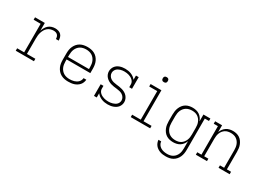

<svg xmlns="http://www.w3.org/2000/svg" viewBox="-29 -1536 3508 2587"><g transform="rotate(30 1725.0 -243.0)"><path d="M85 0V-38H194V-482H85V-520H237V-398Q245 -425 259 -449.5Q273 -474 294 -492.5Q315 -511 342 -519.5Q369 -528 397 -528Q421 -528 445.5 -521Q470 -514 487 -497Q504 -480 511 -455.5Q518 -431 518 -407H475Q475 -423 470.5 -439.5Q466 -456 454.5 -468Q443 -480 427 -485Q411 -490 394 -490Q369 -490 345 -482.5Q321 -475 301.5 -458.5Q282 -442 269.5 -420Q257 -398 249.5 -374.5Q242 -351 239.5 -326Q237 -301 237 -276V-38H368V0Z M902 8Q873 8 845 2.5Q817 -3 791.5 -16.5Q766 -30 746.5 -51.5Q727 -73 715 -99Q703 -125 698.5 -153Q694 -181 694 -210V-310Q694 -338 698.5 -366.5Q703 -395 715 -421Q727 -447 746 -468.5Q765 -490 790 -503.5Q815 -517 843.5 -522.5Q872 -528 900 -528Q928 -528 956.5 -522.5Q985 -517 1010 -503.5Q1035 -490 1054 -468.5Q1073 -447 1085 -421Q1097 -395 1101.5 -366.5Q1106 -338 1106 -310V-241H737V-210Q737 -187 740.5 -164Q744 -141 753 -120Q762 -99 777.5 -81Q793 -63 813 -51.5Q833 -40 856 -35Q879 -30 902 -30Q919 -30 937 -32Q955 -34 972 -39Q989 -44 1004.5 -52.5Q1020 -61 1032.5 -73.5Q1045 -86 1052.5 -102.5Q1060 -119 1061 -137H1104Q1102 -114 1093.5 -92Q1085 -70 1070 -53Q1055 -36 1035 -23.5Q1015 -11 993 -4Q971 3 948 5.5Q925 8 902 8ZM737 -279H1063V-310Q1063 -333 1059.5 -356Q1056 -379 1047 -400Q1038 -421 1023 -439Q1008 -457 988.5 -468.5Q969 -480 946 -485Q923 -490 900 -490Q877 -490 854 -485Q831 -480 811.5 -468.5Q792 -457 777 -439Q762 -421 753 -400Q744 -379 740.5 -356Q737 -333 737 -310Z M1516 8Q1492 8 1468 4Q1444 0 1421.5 -9Q1399 -18 1379 -32.5Q1359 -47 1345 -66V0H1302V-181H1345V-136Q1345 -118 1353 -102Q1361 -86 1374 -74Q1387 -62 1403 -53.5Q1419 -45 1436 -40Q1453 -35 1470.5 -32.5Q1488 -30 1506 -30Q1522 -30 1539 -32Q1556 -34 1572 -39Q1588 -44 1603 -51.5Q1618 -59 1630 -71Q1642 -83 1648.5 -99Q1655 -115 1655 -132Q1655 -156 1642 -177Q1629 -198 1609 -210.5Q1589 -223 1565.5 -228.5Q1542 -234 1518.5 -236.5Q1495 -239 1471 -242.5Q1447 -246 1424.5 -253Q1402 -260 1381 -272.5Q1360 -285 1344 -302.5Q1328 -320 1319 -342.5Q1310 -365 1310 -389Q1310 -410 1316.5 -430Q1323 -450 1335.5 -467Q1348 -484 1365.5 -496Q1383 -508 1403 -515Q1423 -522 1443.5 -525Q1464 -528 1485 -528Q1509 -528 1533 -524Q1557 -520 1579.5 -511Q1602 -502 1621.5 -487.5Q1641 -473 1655 -454V-520H1698V-339H1655V-384Q1655 -402 1647 -418Q1639 -434 1626 -446Q1613 -458 1597.5 -466.5Q1582 -475 1565 -480Q1548 -485 1530.5 -487.5Q1513 -490 1495 -490Q1479 -490 1463 -488Q1447 -486 1431 -481Q1415 -476 1401 -468Q1387 -460 1376 -448Q1365 -436 1359 -420.5Q1353 -405 1353 -389Q1353 -365 1365.5 -344Q1378 -323 1398.5 -310Q1419 -297 1442.5 -291.5Q1466 -286 1489.5 -283.5Q1513 -281 1536.5 -277.5Q1560 -274 1583 -267Q1606 -260 1627 -248Q1648 -236 1664 -218Q1680 -200 1689 -177.5Q1698 -155 1698 -131Q1698 -110 1691 -89.5Q1684 -69 1670.5 -52Q1657 -35 1638.5 -23.5Q1620 -12 1600 -5Q1580 2 1558.5 5Q1537 8 1516 8Z M1874 0V-38H2008V-482H1883V-520H2051V-38H2176V0ZM2025 -631Q2017 -631 2009.5 -633Q2002 -635 1996 -641Q1990 -647 1988 -654.5Q1986 -662 1986 -670Q1986 -678 1988 -685.5Q1990 -693 1996 -699Q2002 -705 2009.5 -707Q2017 -709 2025 -709Q2033 -709 2040.5 -707Q2048 -705 2054 -699Q2060 -693 2062 -685.5Q2064 -678 2064 -670Q2064 -662 2062 -654.5Q2060 -647 2054 -641Q2048 -635 2040.5 -633Q2033 -631 2025 -631Z M2546 223Q2524 223 2501 220.5Q2478 218 2457 210.5Q2436 203 2416.5 190.5Q2397 178 2382.5 160.5Q2368 143 2360 121.5Q2352 100 2350 78H2393Q2394 104 2409 126.5Q2424 149 2446.5 162Q2469 175 2494.5 180Q2520 185 2546 185Q2569 185 2591.5 180Q2614 175 2633.5 163Q2653 151 2667.5 133Q2682 115 2690.5 94Q2699 73 2702 50.5Q2705 28 2705 5V-106Q2696 -80 2679.5 -57.5Q2663 -35 2640.5 -20Q2618 -5 2590.5 1.5Q2563 8 2536 8Q2508 8 2481 2Q2454 -4 2430.5 -18.5Q2407 -33 2390 -55Q2373 -77 2362.5 -102.5Q2352 -128 2348 -155.5Q2344 -183 2344 -210V-310Q2344 -337 2348 -364.5Q2352 -392 2362.5 -417.5Q2373 -443 2390 -465Q2407 -487 2430.5 -501.5Q2454 -516 2481 -522Q2508 -528 2536 -528Q2563 -528 2590.5 -521.5Q2618 -515 2640.5 -500Q2663 -485 2679.5 -462.5Q2696 -440 2705 -414V-520H2813V-482H2748V5Q2748 33 2743.5 61Q2739 89 2727.5 115Q2716 141 2697.5 162.5Q2679 184 2654.5 198Q2630 212 2602 217.5Q2574 223 2546 223ZM2549 -30Q2572 -30 2594 -35Q2616 -40 2635 -52.5Q2654 -65 2668 -83Q2682 -101 2690.5 -122Q2699 -143 2702 -165Q2705 -187 2705 -210V-310Q2705 -333 2702 -355Q2699 -377 2690.5 -398Q2682 -419 2668 -437Q2654 -455 2635 -467.5Q2616 -480 2594 -485Q2572 -490 2549 -490Q2526 -490 2503.5 -485Q2481 -480 2461 -468Q2441 -456 2426.5 -438.5Q2412 -421 2403 -400Q2394 -379 2390.5 -356Q2387 -333 2387 -310V-210Q2387 -187 2390.5 -164Q2394 -141 2403 -120Q2412 -99 2426.5 -81.5Q2441 -64 2461 -52Q2481 -40 2503.5 -35Q2526 -30 2549 -30Z M2887 0V-38H2952V-482H2887V-520H2995V-414Q3004 -439 3020.5 -461.5Q3037 -484 3059.5 -499.5Q3082 -515 3109 -521.5Q3136 -528 3163 -528Q3190 -528 3217 -521.5Q3244 -515 3266.5 -500Q3289 -485 3305 -463Q3321 -441 3331 -416Q3341 -391 3344.5 -364Q3348 -337 3348 -310V-38H3413V0H3240V-38H3305V-310Q3305 -332 3302 -354.5Q3299 -377 3291 -398Q3283 -419 3269 -437Q3255 -455 3236 -467.5Q3217 -480 3194.5 -485Q3172 -490 3150 -490Q3128 -490 3105.5 -485Q3083 -480 3064 -467.5Q3045 -455 3031 -437Q3017 -419 3009 -398Q3001 -377 2998 -354.5Q2995 -332 2995 -310V-38H3060V0Z"/></g></svg>

Font: Iosevka Etoile Extralight
Style: Regular
Weight: 200
Designer: Belleve Invis
Foundry: Belleve Invis
Version: Version 22.1.2; ttfautohint (v1.8.4)